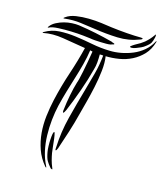

<svg xmlns="http://www.w3.org/2000/svg" viewBox="-112 -825 775 912"><g transform="rotate(15 276.0 -369.0)"><path d="M300 -508Q286 -454 265.5 -396Q245 -338 223 -286Q222 -284 218 -276.5Q214 -269 212 -270Q209 -270 209.5 -278.5Q210 -287 211 -290Q212 -302 215 -320Q218 -338 221.5 -357Q225 -376 229.5 -394Q234 -412 238 -425Q240 -429 244 -445Q248 -461 252.5 -483.5Q257 -506 262 -533Q267 -560 271 -586L259 -589Q254 -554 244.5 -517.5Q235 -481 223.5 -444.5Q212 -408 201 -370.5Q190 -333 181 -296Q173 -261 169 -223Q165 -185 166 -146.5Q167 -108 175 -71.5Q183 -35 199 -4Q202 3 201 3Q199 3 198 2L196 0Q168 -33 154.5 -71.5Q141 -110 137.5 -151Q134 -192 139 -234Q144 -276 153 -316Q170 -390 193 -458.5Q216 -527 232 -593Q172 -603 119.5 -611.5Q67 -620 22 -611Q19 -611 19 -612Q19 -614 20.5 -614.5Q22 -615 23 -616Q57 -636 95.5 -638Q134 -640 175.5 -634.5Q217 -629 260.5 -620.5Q304 -612 348 -611Q375 -610 404.5 -615.5Q434 -621 461.5 -632.5Q489 -644 511.5 -663Q534 -682 548 -708Q550 -713 552 -713V-710V-708Q541 -670 518 -645.5Q495 -621 465.5 -606Q436 -591 402.5 -585.5Q369 -580 337 -581Q342 -550 337.5 -509Q333 -468 324 -426Q315 -384 305 -346.5Q295 -309 289 -286Q277 -238 261 -188Q245 -138 232 -100Q230 -95 227.5 -91Q225 -87 223 -88Q221 -89 221.5 -93.5Q222 -98 222 -103Q225 -178 244 -253Q263 -328 285 -404Q297 -446 308.5 -489Q320 -532 325 -581Q320 -582 316.5 -582Q313 -582 308 -582Q308 -562 306.5 -543Q305 -524 300 -508ZM327 -721Q366 -716 406 -713Q446 -710 475 -710Q485 -710 485 -707Q485 -703 475 -700Q424 -680 367.5 -682Q311 -684 253 -693Q218 -698 181 -703Q144 -708 101 -703Q97 -702 97 -704Q97 -706 99 -707Q101 -708 103 -710Q122 -724 152 -728.5Q182 -733 214.5 -732.5Q247 -732 277 -728Q307 -724 327 -721ZM177 -690Q219 -684 262.5 -675Q306 -666 347 -655Q349 -653 355.5 -651.5Q362 -650 362 -647Q362 -645 356 -644Q350 -643 347 -641Q338 -639 324.5 -639Q311 -639 296.5 -639.5Q282 -640 268 -641Q254 -642 244 -644Q237 -645 209.5 -648Q182 -651 149 -652Q116 -653 85.5 -651.5Q55 -650 42 -643Q38 -641 37 -641H36Q36 -645 40 -649Q50 -662 67.5 -671Q85 -680 104 -685Q123 -690 142.5 -691Q162 -692 177 -690ZM210 -71Q213 -54 217.5 -37Q222 -20 229 -4Q233 4 230 4Q228 4 224 2Q222 1 221 -1Q208 -16 200.5 -29Q193 -42 188 -71Q186 -82 185.5 -99Q185 -116 186 -132Q187 -148 189 -159Q191 -170 195 -170Q196 -170 197.5 -165Q199 -160 200 -153.5Q201 -147 202 -140.5Q203 -134 203 -132Q205 -115 206.5 -100Q208 -85 210 -71ZM500 -697Q522 -716 537 -738Q539 -742 541 -742Q542 -742 542 -735Q542 -731 541 -728Q537 -711 532 -701Q527 -691 508 -677Q501 -671 489 -665.5Q477 -660 466 -656Q455 -652 446.5 -651.5Q438 -651 437 -655Q437 -656 440 -658.5Q443 -661 447.5 -664Q452 -667 456 -669.5Q460 -672 462 -673Q472 -678 481.5 -684Q491 -690 500 -697Z"/></g></svg>

Font: mr_AkronimG
Style: Regular
Weight: 400
Version: Version 1.002 April 14, 2020